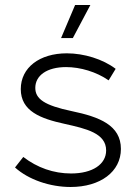

<svg xmlns="http://www.w3.org/2000/svg" viewBox="-20 -740 544 767"><path d="M271 -588 341 -720H280L224 -588ZM262 7C381 7 463 -54 463 -145C463 -240 377 -273 267 -296C157 -319 121 -345 121 -389C121 -438 167 -472 244 -472C301 -472 365 -453 414 -419L442 -465C391 -504 315 -527 247 -527C138 -527 63 -470 63 -384C63 -296 142 -266 239 -245C324 -226 404 -208 404 -139C404 -84 350 -47 264 -47C194 -47 129 -70 73 -113L40 -71C94 -22 180 7 262 7Z"/></svg>

Font: Fixel Display Light
Style: Regular
Weight: 300
Designer: AlfaBravo + MacPaw
Foundry: Kyrylo Tkachov, Marchela Mozhyna, Serhii Makarenko, Maria Weinstein, Zakhar Kryvoshyya
Version: Version 1.211